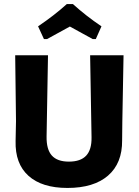

<svg xmlns="http://www.w3.org/2000/svg" viewBox="-20 -918 684 948"><path d="M197 -725 168 -788Q248 -842 310 -898H340Q405 -839 481 -788L453 -725H438Q426 -732 386 -753.5Q346 -775 325 -787Q304 -775 264 -753.5Q224 -732 212 -725ZM590 -645 584 -318 583 -225Q584 -112 513.5 -51Q443 10 313 10Q187 10 120.5 -50Q54 -110 57 -222L59 -320L55 -645H217L210 -244Q209 -180 236 -150Q263 -120 320 -120Q378 -120 405.5 -149.5Q433 -179 432 -240L425 -645Z"/></svg>

Font: Alegreya Sans ExtraBold
Style: Regular
Weight: 800
Designer: Juan Pablo del Peral
Foundry: Huerta Tipografica
Version: Version 2.007